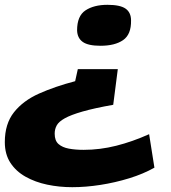

<svg xmlns="http://www.w3.org/2000/svg" viewBox="-32 -571 708 797"><path d="M457 -284 438 -136Q359 -122 310.5 -108Q262 -94 237 -80Q212 -66 203.5 -50.5Q195 -35 195 -16Q195 13 211 27Q227 41 254 46Q281 51 315 51Q383 51 450.5 34Q518 17 587 -14L609 125Q563 151 504.5 169Q446 187 385 196.5Q324 206 268 206Q214 206 164 195.5Q114 185 74 162.5Q34 140 11 104.5Q-12 69 -12 19Q-12 -57 26 -105Q64 -153 130 -182.5Q196 -212 280 -234L291 -284ZM512 -486Q513 -428 479 -404.5Q445 -381 385 -381Q334 -381 311.5 -397Q289 -413 288 -445Q288 -505 323 -528Q358 -551 414 -551Q467 -551 489.5 -535Q512 -519 512 -486Z"/></svg>

Font: Georama ExtraExtended
Style: Bold Italic
Weight: 700
Width: 8
Italic angle: -9°
Designer: Jean-Baptiste Levee
Foundry: Production Type
Version: Version 1.000